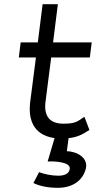

<svg xmlns="http://www.w3.org/2000/svg" viewBox="-20 -652 472 919"><path d="M391 154C403 104 348 72 300 72L309 3H243L208 121C245 119 318 124 314 156C311 181 286 189 259 189C226 189 190 181 167 172L140 224C170 239 211 247 257 247C326 247 377 213 391 154ZM408 -30 384 -93C352 -72 344 -60 284 -60C216 -60 189 -98 198 -166L225 -377H410L419 -449H234L257 -632H184L161 -449H79L70 -377H152L124 -160C112 -50 165 11 275 11C344 11 372 -7 408 -30Z"/></svg>

Font: Charger
Style: It
Weight: 400
Designer: Jasper
Foundry: Cannot Into Space Fonts
Version: Version 0.98